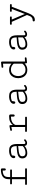

<svg xmlns="http://www.w3.org/2000/svg" viewBox="1721 -2341 796 4278"><g transform="rotate(-90 2119.0 -202.0)"><path d="M159.7 0Q148.4 0 142.8 -6.3Q137.2 -12.7 137.2 -20.5Q137.2 -27.8 142.3 -33.9Q147.5 -40 157.7 -40H265.6V-334H171.9Q160.6 -334 155 -340.3Q149.4 -346.7 149.4 -354.5Q149.4 -361.8 154.5 -367.9Q159.7 -374 169.9 -374H265.6V-409.2Q265.6 -497.6 321.8 -538.8Q377.9 -580.1 478 -580.1Q489.3 -580.1 497.6 -573.5Q505.9 -566.9 505.9 -555.2V-498Q505.9 -484.4 498.3 -477.5Q490.7 -470.7 481.9 -470.7Q473.1 -470.7 466.1 -477.1Q459 -483.4 459 -496.1V-541.5Q402.3 -537.6 370.4 -522.9Q338.4 -508.3 325.7 -480Q313 -451.7 313 -406.2V-374H463.9Q473.6 -374 478.5 -367.7Q483.4 -361.3 483.4 -354Q483.4 -346.2 478.3 -340.1Q473.1 -334 463.4 -334H313V-40H489.7Q499.5 -40 504.2 -33.7Q508.8 -27.3 508.8 -20Q508.8 -12.2 503.9 -6.1Q499 0 489.3 0Z M845.2 7.8Q790 7.8 759.5 -22.5Q729 -52.7 729 -102.5Q729 -147.5 753.2 -171.9Q777.3 -196.3 817.1 -207.3Q856.9 -218.3 905.5 -222.2Q954.1 -226.1 1002.9 -229.5V-239.3Q1002.9 -292.5 982.4 -324.7Q961.9 -356.9 903.8 -356.9Q844.7 -356.9 795.9 -335Q793.9 -300.8 787.6 -280Q781.2 -259.3 763.7 -259.3Q748.5 -259.3 741.5 -269.5Q734.4 -279.8 734.4 -294.4Q734.4 -339.4 781.5 -368.2Q828.6 -397 904.3 -397Q962.4 -397 993.9 -375.2Q1025.4 -353.5 1037.6 -313.2Q1049.8 -272.9 1049.8 -216.8V-64.5Q1049.8 -45.4 1057.9 -40.3Q1065.9 -35.2 1075.2 -35.2Q1088.9 -35.2 1103 -43.2Q1117.2 -51.3 1124.5 -59.1Q1129.9 -64.9 1136.2 -64.9Q1143.6 -64.9 1148.9 -58.6Q1154.3 -52.2 1154.3 -44.4Q1154.3 -37.1 1149.4 -32.2Q1134.3 -16.1 1114 -6.3Q1093.8 3.4 1071.3 3.4Q1050.8 3.4 1031.7 -6.8Q1012.7 -17.1 1006.3 -55.2Q983.9 -29.8 941.4 -11Q898.9 7.8 845.2 7.8ZM850.6 -31.7Q894 -31.7 935.3 -48.1Q976.6 -64.5 1002.9 -92.3V-195.8Q932.6 -189 881.8 -181.9Q831.1 -174.8 803.7 -157.5Q776.4 -140.1 776.4 -102.5Q776.4 -63.5 797.9 -47.6Q819.3 -31.7 850.6 -31.7Z M1340.3 0Q1329.1 0 1323.5 -6.3Q1317.9 -12.7 1317.9 -20.5Q1317.9 -27.8 1323 -33.9Q1328.1 -40 1338.4 -40H1427.7V-346.2L1368.2 -334Q1366.2 -333.5 1362.3 -333.5Q1352.5 -333.5 1347.7 -339.6Q1342.8 -345.7 1342.8 -353Q1342.8 -368.7 1357.4 -371.6L1440.9 -388.2Q1447.8 -389.6 1452.1 -389.6Q1463.9 -389.6 1467 -382.1Q1470.2 -374.5 1470.7 -362.3L1472.7 -311.5Q1498.5 -351.6 1545.4 -374.3Q1592.3 -397 1664.1 -397Q1688.5 -397 1697.8 -389.4Q1707 -381.8 1707 -367.7V-300.3Q1707 -286.6 1699.7 -279.8Q1692.4 -272.9 1683.1 -272.9Q1674.8 -272.9 1667.5 -279.3Q1660.2 -285.6 1660.2 -298.3V-356.9Q1597.7 -356.9 1546.1 -332.3Q1494.6 -307.6 1474.6 -256.8V-40H1638.7Q1648.4 -40 1653.3 -33.9Q1658.2 -27.8 1658.2 -20Q1658.2 -12.7 1653.1 -6.3Q1647.9 0 1638.2 0Z M2056.2 7.8Q2001 7.8 1970.5 -22.5Q1939.9 -52.7 1939.9 -102.5Q1939.9 -147.5 1964.1 -171.9Q1988.3 -196.3 2028.1 -207.3Q2067.9 -218.3 2116.5 -222.2Q2165 -226.1 2213.9 -229.5V-239.3Q2213.9 -292.5 2193.4 -324.7Q2172.9 -356.9 2114.7 -356.9Q2055.7 -356.9 2006.8 -335Q2004.9 -300.8 1998.5 -280Q1992.2 -259.3 1974.6 -259.3Q1959.5 -259.3 1952.4 -269.5Q1945.3 -279.8 1945.3 -294.4Q1945.3 -339.4 1992.4 -368.2Q2039.6 -397 2115.2 -397Q2173.3 -397 2204.8 -375.2Q2236.3 -353.5 2248.5 -313.2Q2260.7 -272.9 2260.7 -216.8V-64.5Q2260.7 -45.4 2268.8 -40.3Q2276.9 -35.2 2286.1 -35.2Q2299.8 -35.2 2314 -43.2Q2328.1 -51.3 2335.4 -59.1Q2340.8 -64.9 2347.2 -64.9Q2354.5 -64.9 2359.9 -58.6Q2365.2 -52.2 2365.2 -44.4Q2365.2 -37.1 2360.4 -32.2Q2345.2 -16.1 2325 -6.3Q2304.7 3.4 2282.2 3.4Q2261.7 3.4 2242.7 -6.8Q2223.6 -17.1 2217.3 -55.2Q2194.8 -29.8 2152.3 -11Q2109.9 7.8 2056.2 7.8ZM2061.5 -31.7Q2105 -31.7 2146.2 -48.1Q2187.5 -64.5 2213.9 -92.3V-195.8Q2143.6 -189 2092.8 -181.9Q2042 -174.8 2014.6 -157.5Q1987.3 -140.1 1987.3 -102.5Q1987.3 -63.5 2008.8 -47.6Q2030.3 -31.7 2061.5 -31.7Z M2700.7 8.3Q2643.6 8.3 2602.1 -17.8Q2560.5 -43.9 2538.3 -89.6Q2516.1 -135.3 2516.1 -194.3Q2516.1 -252.4 2538.6 -298.3Q2561 -344.2 2602.3 -370.6Q2643.6 -397 2700.7 -397Q2748 -397 2780.3 -382.8Q2812.5 -368.7 2839.4 -345.2V-532.7L2767.1 -527.3Q2758.3 -526.9 2753.2 -532.7Q2748 -538.6 2748 -545.9Q2748 -551.8 2752.2 -558.3Q2756.3 -564.9 2767.6 -565.9L2864.3 -576.2Q2876.5 -577.1 2881.3 -571.3Q2886.2 -565.4 2886.2 -557.1V-41.5L2961.4 -46.9Q2971.7 -46.9 2976.3 -41.7Q2981 -36.6 2981 -29.8Q2981 -22.9 2976.3 -16.1Q2971.7 -9.3 2962.4 -8.3L2868.2 1.5Q2847.2 1.5 2845.7 -22.9L2843.8 -52.2Q2822.3 -26.4 2784.7 -9Q2747.1 8.3 2700.7 8.3ZM2701.7 -31.7Q2751 -31.7 2784.7 -52Q2818.4 -72.3 2839.4 -102.5V-293.9Q2816.4 -322.8 2783.2 -339.8Q2750 -356.9 2703.6 -356.9Q2657.2 -356.9 2625.7 -334.2Q2594.2 -311.5 2578.6 -274.7Q2563 -237.8 2563 -194.3Q2563 -150.9 2578.9 -113.8Q2594.7 -76.7 2625.5 -54.2Q2656.2 -31.7 2701.7 -31.7Z M3267.1 7.8Q3211.9 7.8 3181.4 -22.5Q3150.9 -52.7 3150.9 -102.5Q3150.9 -147.5 3175 -171.9Q3199.2 -196.3 3239 -207.3Q3278.8 -218.3 3327.4 -222.2Q3376 -226.1 3424.8 -229.5V-239.3Q3424.8 -292.5 3404.3 -324.7Q3383.8 -356.9 3325.7 -356.9Q3266.6 -356.9 3217.8 -335Q3215.8 -300.8 3209.5 -280Q3203.1 -259.3 3185.5 -259.3Q3170.4 -259.3 3163.3 -269.5Q3156.2 -279.8 3156.2 -294.4Q3156.2 -339.4 3203.4 -368.2Q3250.5 -397 3326.2 -397Q3384.3 -397 3415.8 -375.2Q3447.3 -353.5 3459.5 -313.2Q3471.7 -272.9 3471.7 -216.8V-64.5Q3471.7 -45.4 3479.7 -40.3Q3487.8 -35.2 3497.1 -35.2Q3510.7 -35.2 3524.9 -43.2Q3539.1 -51.3 3546.4 -59.1Q3551.8 -64.9 3558.1 -64.9Q3565.4 -64.9 3570.8 -58.6Q3576.2 -52.2 3576.2 -44.4Q3576.2 -37.1 3571.3 -32.2Q3556.2 -16.1 3535.9 -6.3Q3515.6 3.4 3493.2 3.4Q3472.7 3.4 3453.6 -6.8Q3434.6 -17.1 3428.2 -55.2Q3405.8 -29.8 3363.3 -11Q3320.8 7.8 3267.1 7.8ZM3272.5 -31.7Q3315.9 -31.7 3357.2 -48.1Q3398.4 -64.5 3424.8 -92.3V-195.8Q3354.5 -189 3303.7 -181.9Q3252.9 -174.8 3225.6 -157.5Q3198.2 -140.1 3198.2 -102.5Q3198.2 -63.5 3219.7 -47.6Q3241.2 -31.7 3272.5 -31.7Z M3814 176.3Q3793 176.3 3786.9 168.2Q3780.8 160.2 3780.8 150.9Q3780.8 141.6 3787.6 134.5Q3794.4 127.4 3814 127.4Q3841.8 127.4 3866 108.6Q3890.1 89.8 3897.9 68.8L3924.3 1Q3884.3 -82 3847.2 -167.7Q3810.1 -253.4 3771.5 -337.9H3726.1Q3713.9 -337.9 3710 -344Q3706.1 -350.1 3706.1 -357.4Q3706.1 -365.2 3710.4 -371.6Q3714.8 -377.9 3728.5 -377.9H3871.1Q3883.8 -377.9 3887.5 -371.6Q3891.1 -365.2 3891.1 -357.4Q3891.1 -350.1 3887.7 -344Q3884.3 -337.9 3872.1 -337.9H3822.3L3946.8 -46.4L4058.1 -337.9H4014.6Q4002.4 -337.9 3999 -344Q3995.6 -350.1 3995.6 -357.4Q3995.6 -365.2 3999.3 -371.6Q4002.9 -377.9 4015.1 -377.9H4144.5Q4158.7 -377.9 4162.8 -371.8Q4167 -365.7 4167 -357.9Q4167 -350.6 4163.1 -344.2Q4159.2 -337.9 4146.5 -337.9H4107.9L3960 40.5Q3937.5 97.7 3903.8 137Q3870.1 176.3 3814 176.3Z"/></g></svg>

Font: Cutive Mono
Style: Regular
Weight: 400
Designer: Vernon Adams
Foundry: Vernon Adams
Version: Version 1.110; ttfautohint (v1.8.4.7-5d5b)